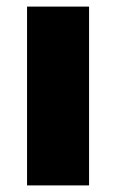

<svg xmlns="http://www.w3.org/2000/svg" viewBox="-20 -562 352 582"><path d="M250 0V-542H62V0Z"/></svg>

Font: Montserrat-Alt1 ExtBd
Style: Regular
Weight: 800
Designer: Differentunic
Foundry: Differentunic
Version: Version 7.222